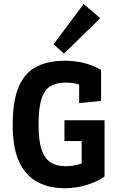

<svg xmlns="http://www.w3.org/2000/svg" viewBox="-20 -947 613 975"><path d="M307 8.8Q232 8.8 172.4 -21.5Q112.9 -51.9 78.7 -122.3Q44.5 -192.7 44.5 -312.7Q44.5 -435.9 75.3 -507Q106.1 -578.2 165.5 -608.3Q224.8 -638.5 309.8 -638.5Q353.8 -638.5 398.9 -628.9Q444 -619.3 493.2 -592.1V-434.4L382 -423.6V-590.2L423.2 -501.2Q403.5 -511.9 375.2 -519.7Q346.9 -527.6 313.5 -527.6Q267.1 -527.6 236.5 -509.6Q206 -491.6 190.8 -444.9Q175.7 -398.2 175.7 -311.2Q175.7 -232.5 191.3 -187Q206.9 -141.5 237.5 -122.2Q268.2 -102.8 313.2 -102.8Q343.3 -102.8 375 -110.8Q406.6 -118.8 444.9 -142.1L394.6 -84.5V-273.6L469.1 -230.7H307.3V-336.2H510.9V-50.7Q478.5 -26.5 423.8 -8.9Q369.2 8.8 307 8.8ZM305 -674.9 252.2 -722.4 404.6 -926.5 489.1 -854.8Z"/></svg>

Font: Anaheim
Style: Regular
Weight: 400
Designer: Vernon Adams
Foundry: Vernon Adams
Version: Version 2.001